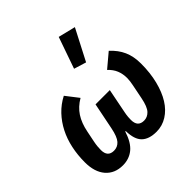

<svg xmlns="http://www.w3.org/2000/svg" viewBox="-210 -972 1151 1151"><g transform="rotate(-45 365.5 -396.5)"><path d="M418 -206Q414 -186 413 -171.5Q412 -157 412 -147Q412 -88 465 -88Q494 -88 515.5 -110.5Q537 -133 549 -194L567 -284Q570 -298 572 -313Q574 -328 574 -340Q574 -376 562 -405.5Q550 -435 523 -460L611 -534Q653 -496 673.5 -450Q694 -404 694 -343Q694 -264 677.5 -198.5Q661 -133 632 -86.5Q603 -40 561.5 -14Q520 12 471 12Q408 12 376 -19Q344 -50 343 -122H339Q316 -50 277.5 -19Q239 12 186 12Q117 12 77 -34Q37 -80 37 -163Q37 -224 49 -280.5Q61 -337 85.5 -385Q110 -433 146 -471Q182 -509 230 -534L292 -454Q244 -426 217 -384.5Q190 -343 178 -282L164 -213Q160 -194 158.5 -177Q157 -160 157 -147Q157 -88 210 -88Q241 -88 261.5 -111Q282 -134 294 -194L328 -363H449ZM466 -581 388 -605 458 -805 568 -778Z"/></g></svg>

Font: IBM Plex Sans SmBld
Style: Italic
Weight: 600
Italic angle: -11°
Designer: Mike Abbink, Paul van der Laan, Pieter van Rosmalen
Foundry: Bold Monday
Version: Version 3.005